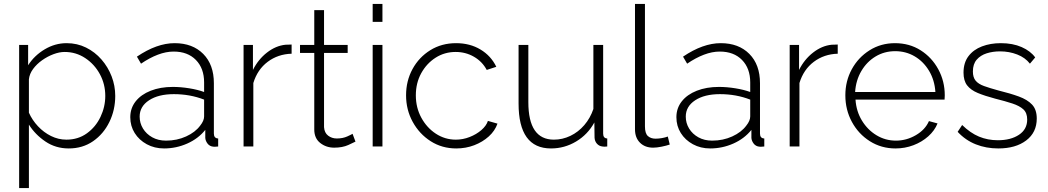

<svg xmlns="http://www.w3.org/2000/svg" viewBox="-20 -750 5368 983"><path d="M332 10Q265 10 212.5 -25.5Q160 -61 128 -112V213H78V-520H124V-416Q156 -466 209 -497.5Q262 -529 321 -529Q375 -529 420.5 -506.5Q466 -484 499.5 -445.5Q533 -407 551.5 -359Q570 -311 570 -259Q570 -187 540 -125.5Q510 -64 456.5 -27Q403 10 332 10ZM320 -35Q380 -35 425 -67.5Q470 -100 494.5 -151.5Q519 -203 519 -259Q519 -319 491.5 -370Q464 -421 416.5 -452.5Q369 -484 311 -484Q284 -484 253.5 -472.5Q223 -461 195.5 -441.5Q168 -422 149.5 -397Q131 -372 128 -344V-173Q145 -135 174.5 -103.5Q204 -72 241.5 -53.5Q279 -35 320 -35Z M647 -150Q647 -196 674.5 -231Q702 -266 751.5 -285.5Q801 -305 865 -305Q905 -305 948.5 -298Q992 -291 1025 -279V-328Q1025 -400 983 -443Q941 -486 869 -486Q830 -486 788 -470Q746 -454 702 -424L681 -460Q783 -529 874 -529Q966 -529 1020.5 -474Q1075 -419 1075 -324V-66Q1075 -42 1097 -41V0Q1078 2 1072 1Q1053 -1 1042.5 -15Q1032 -29 1031 -44V-85Q995 -40 938.5 -15Q882 10 820 10Q771 10 731.5 -11.5Q692 -33 669.5 -69Q647 -105 647 -150ZM1005 -107Q1025 -132 1025 -154V-240Q953 -268 870 -268Q791 -268 743 -236.5Q695 -205 695 -153Q695 -120 712 -92Q729 -64 759.5 -47Q790 -30 830 -30Q886 -30 933 -51.5Q980 -73 1005 -107Z M1473 -475Q1403 -473 1350.5 -433.5Q1298 -394 1277 -325V0H1227V-520H1275V-392Q1302 -446 1347 -481Q1392 -516 1442 -521Q1452 -521 1459.5 -521.5Q1467 -522 1473 -522Z M1800 -25Q1793 -21 1763 -7.5Q1733 6 1691 6Q1650 6 1619.5 -18Q1589 -42 1589 -87V-479H1516V-520H1589V-698H1639V-520H1760V-479H1639V-99Q1641 -70 1660 -55.5Q1679 -41 1704 -41Q1735 -41 1758 -51.5Q1781 -62 1785 -65Z M1888 -638V-730H1938V-638ZM1888 0V-520H1938V0Z M2316 10Q2243 10 2185 -27Q2127 -64 2093 -126Q2059 -188 2059 -262Q2059 -336 2092 -396.5Q2125 -457 2183 -493Q2241 -529 2315 -529Q2386 -529 2440 -496.5Q2494 -464 2521 -408L2472 -392Q2449 -435 2406.5 -459.5Q2364 -484 2313 -484Q2256 -484 2210 -454.5Q2164 -425 2136.5 -375Q2109 -325 2109 -262Q2109 -199 2137 -147.5Q2165 -96 2211.5 -65.5Q2258 -35 2314 -35Q2350 -35 2384.5 -48.5Q2419 -62 2444.5 -84Q2470 -106 2478 -131L2527 -117Q2514 -80 2482.5 -51.5Q2451 -23 2408 -6.5Q2365 10 2316 10Z M2635 -220V-520H2685V-227Q2685 -35 2816 -35Q2860 -35 2900.5 -54.5Q2941 -74 2971.5 -109.5Q3002 -145 3018 -192V-520H3068V-66Q3068 -42 3089 -41V0Q3072 2 3064 0Q3047 -2 3036 -14.5Q3025 -27 3024 -45L3023 -123Q2989 -61 2929.5 -25.5Q2870 10 2801 10Q2635 10 2635 -220Z M3231 -730H3282V-103Q3282 -67 3297 -53.5Q3312 -40 3336 -40Q3352 -40 3369 -43Q3386 -46 3399 -51L3409 -10Q3392 -4 3367 1Q3342 6 3324 6Q3282 6 3256.5 -19.5Q3231 -45 3231 -88Z M3443 -150Q3443 -196 3470.5 -231Q3498 -266 3547.5 -285.5Q3597 -305 3661 -305Q3701 -305 3744.5 -298Q3788 -291 3821 -279V-328Q3821 -400 3779 -443Q3737 -486 3665 -486Q3626 -486 3584 -470Q3542 -454 3498 -424L3477 -460Q3579 -529 3670 -529Q3762 -529 3816.5 -474Q3871 -419 3871 -324V-66Q3871 -42 3893 -41V0Q3874 2 3868 1Q3849 -1 3838.5 -15Q3828 -29 3827 -44V-85Q3791 -40 3734.5 -15Q3678 10 3616 10Q3567 10 3527.5 -11.5Q3488 -33 3465.5 -69Q3443 -105 3443 -150ZM3801 -107Q3821 -132 3821 -154V-240Q3749 -268 3666 -268Q3587 -268 3539 -236.5Q3491 -205 3491 -153Q3491 -120 3508 -92Q3525 -64 3555.5 -47Q3586 -30 3626 -30Q3682 -30 3729 -51.5Q3776 -73 3801 -107Z M4269 -475Q4199 -473 4146.5 -433.5Q4094 -394 4073 -325V0H4023V-520H4071V-392Q4098 -446 4143 -481Q4188 -516 4238 -521Q4248 -521 4255.5 -521.5Q4263 -522 4269 -522Z M4565 10Q4492 10 4433.5 -27Q4375 -64 4341.5 -126Q4308 -188 4308 -262Q4308 -335 4341 -395.5Q4374 -456 4432 -492.5Q4490 -529 4562 -529Q4636 -529 4693.5 -492.5Q4751 -456 4784 -395Q4817 -334 4817 -262Q4817 -250 4816 -240H4360Q4364 -180 4393 -132.5Q4422 -85 4467.5 -57.5Q4513 -30 4567 -30Q4621 -30 4669 -58Q4717 -86 4736 -130L4780 -118Q4765 -81 4732.5 -52Q4700 -23 4656.5 -6.5Q4613 10 4565 10ZM4358 -279H4769Q4765 -340 4736.5 -387.5Q4708 -435 4663 -461.5Q4618 -488 4563 -488Q4508 -488 4463 -461Q4418 -434 4390 -386.5Q4362 -339 4358 -279Z M5091 10Q5029 10 4976 -11Q4923 -32 4883 -75L4906 -110Q4948 -69 4992.5 -50.5Q5037 -32 5089 -32Q5155 -32 5197 -60Q5239 -88 5239 -138Q5239 -172 5219.5 -190Q5200 -208 5163.5 -220Q5127 -232 5075 -245Q5022 -259 4986 -274Q4950 -289 4931.5 -313Q4913 -337 4913 -378Q4913 -429 4938.5 -462.5Q4964 -496 5007.5 -512.5Q5051 -529 5104 -529Q5165 -529 5210.5 -509Q5256 -489 5280 -456L5253 -424Q5229 -455 5188 -471Q5147 -487 5100 -487Q5063 -487 5031.5 -477Q5000 -467 4980.5 -444.5Q4961 -422 4961 -384Q4961 -354 4975 -337Q4989 -320 5018 -309.5Q5047 -299 5091 -287Q5152 -272 5196 -256Q5240 -240 5264 -214.5Q5288 -189 5288 -143Q5288 -72 5234 -31Q5180 10 5091 10Z"/></svg>

Font: Raleway Light
Style: Regular
Weight: 300
Designer: Matt McInerney, Pablo Impallari, Rodrigo Fuenzalida
Foundry: Matt McInerney, Pablo Impallari, Rodrigo Fuenzalida
Version: Version 4.026